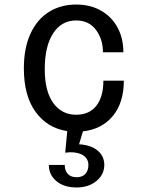

<svg xmlns="http://www.w3.org/2000/svg" viewBox="-20 -570 640 845"><path d="M315 -550Q378 -550 425 -523Q472 -496 497.5 -448.5Q523 -401 523 -340H433Q433 -398 402 -439Q371 -480 315 -480Q251 -480 214 -423.5Q177 -367 177 -265Q177 -168 214.5 -116.5Q252 -65 315 -65Q373 -65 404 -104.5Q435 -144 435 -215H525Q525 -118 476.5 -59.5Q428 -1 345 8L328 65Q380 68 409.5 92.5Q439 117 439 156Q439 198 404.5 226.5Q370 255 317 255Q261 255 228 227Q195 199 195 156H265Q265 181 278.5 195.5Q292 210 317 210Q342 210 355.5 195.5Q369 181 369 156Q369 130 348 115Q327 100 289 100L267 102L276 7Q189 -6 137 -77Q85 -148 85 -269Q85 -359 114.5 -422.5Q144 -486 196 -518Q248 -550 315 -550Z"/></svg>

Font: Sligoil Micro
Style: Regular
Weight: 400
Designer: Ariel Martín Pérez
Foundry: Igor Stepanchenko
Version: Version 1.001